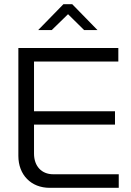

<svg xmlns="http://www.w3.org/2000/svg" viewBox="-20 -900 627 920"><path d="M68 -670V-153C68 -62 129 0 218 0H549V-65H235C179 -65 143 -104 143 -164V-303H531V-367H143V-605H547V-670ZM163 -756H228L306 -832L383 -756H447L326 -880H284Z"/></svg>

Font: LT Wave Text Light
Style: Regular
Weight: 300
Designer: Daniel Lyons
Version: Version 2.5 (Glyphs App)